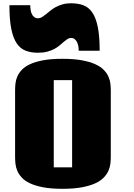

<svg xmlns="http://www.w3.org/2000/svg" viewBox="-20 -1166 841 1205"><path d="M317.4 -115.7H432.6V-663.1H317.4ZM371.6 19Q300.8 19 251 9.5Q201.2 0 168.2 -15.6Q135.3 -31.2 116.5 -51.8Q97.7 -72.3 88.4 -94.5Q79.1 -116.7 76.9 -139.2Q74.7 -161.6 74.7 -181.2V-599.1Q74.7 -618.7 76.9 -640.9Q79.1 -663.1 88.4 -685.1Q97.7 -707 116.5 -727.3Q135.3 -747.6 168.2 -762.9Q201.2 -778.3 250.7 -787.6Q300.3 -796.9 371.6 -796.9Q443.4 -796.9 493.9 -787.6Q544.4 -778.3 578.1 -762.9Q611.8 -747.6 631.3 -727.3Q650.9 -707 660.6 -685.1Q670.4 -663.1 672.9 -640.9Q675.3 -618.7 675.3 -599.1V-181.2Q675.3 -161.6 672.9 -139.2Q670.4 -116.7 660.6 -94.5Q650.9 -72.3 631.3 -51.8Q611.8 -31.2 578.1 -15.6Q544.4 0 493.9 9.5Q443.4 19 371.6 19ZM425.8 -927.7Q413.6 -927.7 403.1 -920.9Q392.6 -914.1 380.6 -903.8Q368.7 -893.6 354.5 -881.3Q340.3 -869.1 321.3 -858.9Q302.2 -848.6 277.1 -841.8Q252 -835 218.3 -835Q174.8 -835 141.4 -847.7Q107.9 -860.4 85.2 -893.6Q62.5 -926.8 50.8 -984.6Q39.1 -1042.5 39.1 -1133.3H169.9Q169.9 -1117.2 172.4 -1102.3Q174.8 -1087.4 180.7 -1076.2Q186.5 -1064.9 195.8 -1058.1Q205.1 -1051.3 219.2 -1051.3Q231.4 -1051.3 242.9 -1058.3Q254.4 -1065.4 267.3 -1075.7Q280.3 -1085.9 295.2 -1098.4Q310.1 -1110.8 328.9 -1121.1Q347.7 -1131.3 371.6 -1138.4Q395.5 -1145.5 425.8 -1145.5Q469.2 -1145.5 502.9 -1133.1Q536.6 -1120.6 559.3 -1087.4Q582 -1054.2 593.8 -996.3Q605.5 -938.5 605.5 -847.7H474.1Q474.1 -861.3 471.7 -875.5Q469.2 -889.6 463.6 -901.4Q458 -913.1 448.7 -920.4Q439.5 -927.7 425.8 -927.7Z"/></svg>

Font: Coda Caption ExtraBold
Style: Regular
Weight: 800
Designer: vernon adams
Foundry: vernon adams
Version: Version 1.002